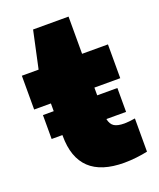

<svg xmlns="http://www.w3.org/2000/svg" viewBox="-139 -825 761 921"><g transform="rotate(-20 241.0 -365.0)"><path d="M323 -377.5V-338H426V-216H325.5Q331 -188.5 348.2 -177.5Q365.5 -166.5 400.5 -166.5Q420.5 -166.5 455 -172V-2.5Q430 3 397.2 6.8Q364.5 10.5 335.5 10.5Q101 10.5 101 -212V-216H46V-338H101V-377.5H15.5V-550H101L142 -740H323V-550H455V-377.5Z"/></g></svg>

Font: Encode Sans Semi Expanded Black
Style: Regular
Weight: 900
Width: 6
Designer: Multiple Designers
Foundry: Impallari Type
Version: Version 2.000